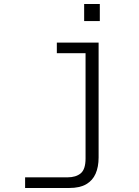

<svg xmlns="http://www.w3.org/2000/svg" viewBox="-20 -758 690 956"><path d="M471 -546V26Q471 73 456 107Q441 141 409 159.5Q377 178 325 178H105V125H316Q358 125 382 105Q406 85 406 31V-546ZM263 -493V-546H438V-493ZM399 -653V-738H477V-653Z"/></svg>

Font: Azeret Mono Thin ExtraLight
Style: Regular
Weight: 250
Version: Version 1.002